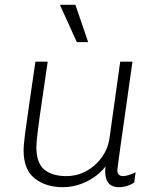

<svg xmlns="http://www.w3.org/2000/svg" viewBox="-20 -767 657 797"><path d="M241 10Q170 10 124 -26.5Q78 -63 78 -142Q78 -166 84.5 -215.5Q91 -265 102 -339.5Q113 -414 127 -511H178Q166 -427 155 -353.5Q144 -280 137.5 -228.5Q131 -177 131 -157Q131 -90 164 -63Q197 -36 255 -36Q300 -36 338.5 -57Q377 -78 403 -114.5Q429 -151 435 -197L479 -511H530Q530 -511 526.5 -487Q523 -463 517.5 -424Q512 -385 505.5 -338Q499 -291 492 -243.5Q485 -196 479.5 -155.5Q474 -115 470.5 -89.5Q467 -64 467 -61Q467 -48 473.5 -42Q480 -36 490 -36Q501 -36 515.5 -40.5Q530 -45 543 -52L537 -9Q523 0 507 5Q491 10 474 10Q439 10 426 -13.5Q413 -37 418 -76Q397 -49 368.5 -30Q340 -11 307.5 -0.5Q275 10 241 10ZM299 -592 230 -744 231 -747H293L346 -592Z"/></svg>

Font: Chivo Medium Thin
Style: Italic
Weight: 250
Italic angle: -8.05°
Version: Version 2.002